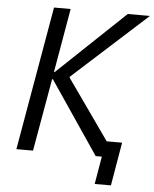

<svg xmlns="http://www.w3.org/2000/svg" viewBox="-57 -748 749 931"><g transform="rotate(5 317.5 -282.5)"><path d="M432 0H462L439 135H518L554 -76H479L273 -368V-372L635 -700H527L199 -389H195L249 -700H168L46 0H127L189 -353H193Z"/></g></svg>

Font: Fixel Text 20240404
Style: Italic
Weight: 400
Width: 4
Italic angle: -10°
Designer: AlfaBravo + MacPaw
Foundry: Kyrylo Tkachov, Marchela Mozhyna, Serhii Makarenko, Maria Weinstein, Zakhar Kryvoshyya
Version: Version 1.211;Glyphs 3.2 (3225)